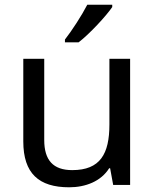

<svg xmlns="http://www.w3.org/2000/svg" viewBox="-20 -786 658 816"><path d="M457 -756V-766H351C328 -721 285 -655 256 -618V-606H314C361 -642 432 -719 457 -756ZM533 -536H445V-257C445 -132 406 -63 287 -63C206 -63 168 -105 168 -191V-536H79V-185C79 -49 145 10 274 10C343 10 409 -15 444 -71H448L461 0H533Z"/></svg>

Font: Noto Sans Buginese
Style: Regular
Weight: 400
Designer: Monotype Design Team
Foundry: Monotype Imaging Inc.
Version: Version 2.002